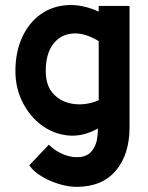

<svg xmlns="http://www.w3.org/2000/svg" viewBox="-20 -523 574 747"><path d="M278 204Q245 204 208 192.5Q171 181 140 162Q109 143 94 120L170 40Q196 66 230 79Q264 92 295 87.5Q326 83 342 58Q353 42 357 21Q361 0 361 -23Q301 10 244 4Q187 -2 141 -36.5Q95 -71 67.5 -126Q40 -181 40 -246Q40 -321 66 -377.5Q92 -434 137 -466.5Q182 -499 240.5 -503Q299 -507 364 -478V-500H484V-28Q484 78 430.5 141Q377 204 278 204ZM158 -246Q158 -189 188.5 -157Q219 -125 266.5 -118.5Q314 -112 364 -133V-363Q308 -397 261 -392.5Q214 -388 186 -350.5Q158 -313 158 -246Z"/></svg>

Font: Kulim Park
Style: Bold
Weight: 700
Designer: Noponies / Dale Sattler
Foundry: Noponies
Version: Version 1.000; ttfautohint (v1.8.3)